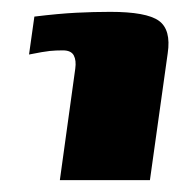

<svg xmlns="http://www.w3.org/2000/svg" viewBox="-20 -544 304 324"><path d="M81 -240 107 -428Q109 -442 104.5 -450.5Q100 -459 86 -459Q74 -459 64 -458Q54 -457 29 -452L38 -516Q79 -521 108.5 -522.5Q138 -524 166 -524Q227 -524 248 -509Q269 -494 263 -454L233 -240Z"/></svg>

Font: Genos Black
Style: Italic
Weight: 900
Italic angle: -8°
Version: Version 1.010